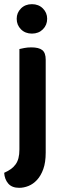

<svg xmlns="http://www.w3.org/2000/svg" viewBox="-21 -705 307 920"><path d="M-1 123Q17 115 30.5 105.5Q44 96 53.5 83Q63 70 67.5 52.5Q72 35 72 11V-470Q80 -472 95.5 -475Q111 -478 129 -478Q165 -478 181.5 -465Q198 -452 198 -419V26Q198 73 186.5 105Q175 137 156.5 157Q138 177 115.5 186Q93 195 71 195Q36 195 18.5 174.5Q1 154 -1 123ZM59 -615Q59 -644 79.5 -664.5Q100 -685 132 -685Q164 -685 184.5 -664.5Q205 -644 205 -615Q205 -585 184.5 -564.5Q164 -544 132 -544Q100 -544 79.5 -564.5Q59 -585 59 -615Z"/></svg>

Font: Baloo 2 SemiBold
Style: Regular
Weight: 600
Designer: Sarang Kulkarni and Ek Type
Foundry: Ek Type
Version: Version 1.640;hotconv 1.0.111;makeotfexe 2.5.65597; ttfautoh